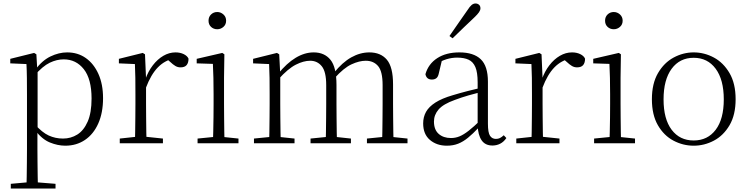

<svg xmlns="http://www.w3.org/2000/svg" viewBox="-20 -823 4298 1103"><path d="M42 260V233L154 223H175L299 233V260ZM132 260Q133 229 133.5 189.5Q134 150 134.5 108.5Q135 67 135 32V-278Q135 -330 134.5 -374Q134 -418 132 -455L39 -459V-485L176 -519L189 -511L194 -425L196 -420V-80L195 -71V32Q195 66 195.5 107.5Q196 149 196.5 189Q197 229 198 260ZM355 14Q312 14 266.5 -4.5Q221 -23 182 -75H169L181 -108Q222 -62 260 -44.5Q298 -27 342 -27Q387 -27 424 -50Q461 -73 483.5 -124Q506 -175 506 -257Q506 -369 461.5 -425.5Q417 -482 346 -482Q306 -482 265.5 -462.5Q225 -443 178 -389L169 -420H181Q221 -475 269.5 -498.5Q318 -522 366 -522Q427 -522 473 -489.5Q519 -457 545.5 -398Q572 -339 572 -259Q572 -175 544.5 -113.5Q517 -52 468 -19Q419 14 355 14Z M668 0V-27L779 -39H802L916 -27V0ZM755 0Q756 -24 756.5 -64.5Q757 -105 757.5 -149Q758 -193 758 -226V-281Q758 -333 757.5 -375.5Q757 -418 755 -455L663 -459V-485L800 -519L813 -511L819 -371V-370V-226Q819 -193 819.5 -149Q820 -105 820.5 -64.5Q821 -24 822 0ZM818 -318 801 -367H815Q831 -413 858 -448Q885 -483 918.5 -502.5Q952 -522 988 -522Q1015 -522 1035.5 -512Q1056 -502 1063 -486Q1063 -462 1052 -449Q1041 -436 1017 -436Q1001 -436 987.5 -444Q974 -452 957 -468L934 -488H983Q927 -477 887 -436Q847 -395 818 -318Z M1115 0V-27L1226 -38H1245L1350 -27V0ZM1203 0Q1204 -24 1205 -64.5Q1206 -105 1206.5 -149Q1207 -193 1207 -226V-281Q1207 -332 1206 -375Q1205 -418 1203 -456L1110 -459V-485L1257 -519L1269 -511L1267 -377V-226Q1267 -193 1267.5 -149Q1268 -105 1268.5 -64.5Q1269 -24 1270 0ZM1228 -655Q1207 -655 1192.5 -668.5Q1178 -682 1178 -704Q1178 -726 1192.5 -740Q1207 -754 1228 -754Q1248 -754 1263.5 -740Q1279 -726 1279 -704Q1279 -682 1263.5 -668.5Q1248 -655 1228 -655Z M1439 0V-27L1549 -38H1569L1672 -27V0ZM1526 0Q1527 -24 1527.5 -64.5Q1528 -105 1528.5 -149Q1529 -193 1529 -226V-282Q1529 -333 1528.5 -375.5Q1528 -418 1526 -455L1434 -459V-485L1571 -519L1584 -511L1590 -396V-393V-226Q1590 -193 1590.5 -149Q1591 -105 1591.5 -64.5Q1592 -24 1593 0ZM1764 0V-27L1873 -38H1894L1996 -27V0ZM1851 0Q1852 -24 1852.5 -64Q1853 -104 1853.5 -148Q1854 -192 1854 -226V-334Q1854 -411 1828.5 -442.5Q1803 -474 1762 -474Q1724 -474 1679.5 -451.5Q1635 -429 1579 -367L1568 -398H1577Q1627 -460 1678.5 -491Q1730 -522 1782 -522Q1844 -522 1878.5 -479.5Q1913 -437 1913 -335V-226Q1913 -192 1913.5 -148Q1914 -104 1914.5 -64Q1915 -24 1916 0ZM2088 0V-27L2197 -38H2217L2321 -27V0ZM2174 0Q2176 -24 2176.5 -64Q2177 -104 2177.5 -148Q2178 -192 2178 -226V-334Q2178 -413 2152 -443.5Q2126 -474 2081 -474Q2044 -474 1999.5 -453.5Q1955 -433 1902 -374L1890 -404H1898Q1947 -465 1998 -493.5Q2049 -522 2102 -522Q2167 -522 2202.5 -480Q2238 -438 2238 -338V-226Q2238 -192 2238.5 -148Q2239 -104 2239.5 -64Q2240 -24 2241 0Z M2547 14Q2489 14 2450 -19Q2411 -52 2411 -114Q2411 -151 2427.5 -180.5Q2444 -210 2481.5 -234Q2519 -258 2581 -276Q2624 -289 2668.5 -300.5Q2713 -312 2753 -321V-297Q2713 -287 2671.5 -275Q2630 -263 2593 -249Q2526 -225 2499.5 -194Q2473 -163 2473 -125Q2473 -78 2500 -54Q2527 -30 2571 -30Q2596 -30 2619.5 -39.5Q2643 -49 2672.5 -72Q2702 -95 2742 -134L2748 -89H2729Q2697 -55 2669 -32Q2641 -9 2612 2.5Q2583 14 2547 14ZM2809 13Q2767 13 2746.5 -17.5Q2726 -48 2724 -102V-106V-350Q2724 -407 2711 -437.5Q2698 -468 2672 -480Q2646 -492 2606 -492Q2576 -492 2546 -483Q2516 -474 2484 -454L2520 -482L2501 -402Q2497 -382 2487 -374Q2477 -366 2461 -366Q2430 -366 2424 -397Q2441 -456 2492 -489Q2543 -522 2619 -522Q2701 -522 2742 -482.5Q2783 -443 2783 -354V-113Q2783 -61 2795 -43Q2807 -25 2829 -25Q2842 -25 2852 -30Q2862 -35 2874 -46L2889 -30Q2874 -8 2853.5 2.5Q2833 13 2809 13ZM2562 -616Q2589 -655 2615 -692.5Q2641 -730 2665 -764Q2679 -786 2689.5 -794.5Q2700 -803 2712 -803Q2723 -803 2731.5 -796Q2740 -789 2740 -775Q2740 -765 2732 -753Q2724 -741 2704 -722Q2676 -696 2644.5 -665.5Q2613 -635 2580 -603Z M2946 0V-27L3057 -39H3080L3194 -27V0ZM3033 0Q3034 -24 3034.5 -64.5Q3035 -105 3035.5 -149Q3036 -193 3036 -226V-281Q3036 -333 3035.5 -375.5Q3035 -418 3033 -455L2941 -459V-485L3078 -519L3091 -511L3097 -371V-370V-226Q3097 -193 3097.5 -149Q3098 -105 3098.5 -64.5Q3099 -24 3100 0ZM3096 -318 3079 -367H3093Q3109 -413 3136 -448Q3163 -483 3196.5 -502.5Q3230 -522 3266 -522Q3293 -522 3313.5 -512Q3334 -502 3341 -486Q3341 -462 3330 -449Q3319 -436 3295 -436Q3279 -436 3265.5 -444Q3252 -452 3235 -468L3212 -488H3261Q3205 -477 3165 -436Q3125 -395 3096 -318Z M3393 0V-27L3504 -38H3523L3628 -27V0ZM3481 0Q3482 -24 3483 -64.5Q3484 -105 3484.5 -149Q3485 -193 3485 -226V-281Q3485 -332 3484 -375Q3483 -418 3481 -456L3388 -459V-485L3535 -519L3547 -511L3545 -377V-226Q3545 -193 3545.5 -149Q3546 -105 3546.5 -64.5Q3547 -24 3548 0ZM3506 -655Q3485 -655 3470.5 -668.5Q3456 -682 3456 -704Q3456 -726 3470.5 -740Q3485 -754 3506 -754Q3526 -754 3541.5 -740Q3557 -726 3557 -704Q3557 -682 3541.5 -668.5Q3526 -655 3506 -655Z M3965 14Q3904 14 3849 -15Q3794 -44 3759.5 -103.5Q3725 -163 3725 -253Q3725 -343 3760 -403Q3795 -463 3850 -492.5Q3905 -522 3965 -522Q4026 -522 4081 -492.5Q4136 -463 4171 -403Q4206 -343 4206 -253Q4206 -163 4171 -103.5Q4136 -44 4081 -15Q4026 14 3965 14ZM3965 -16Q4045 -16 4091.5 -77.5Q4138 -139 4138 -252Q4138 -365 4091.5 -428Q4045 -491 3965 -491Q3885 -491 3838.5 -428Q3792 -365 3792 -252Q3792 -139 3838.5 -77.5Q3885 -16 3965 -16Z"/></svg>

Font: Source Han Serif JP VF
Style: Regular
Weight: 250
Designer: Ryoko NISHIZUKA 西塚涼子 (kana & ideographs); Frank Grießhammer (Latin, Greek & Cyrillic); Wenlong ZHANG 张文龙 (bopomofo); San
Foundry: Adobe
Version: Version 2.001;hotconv 1.1.0;makeotfexe 2.6.0